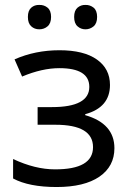

<svg xmlns="http://www.w3.org/2000/svg" viewBox="-20 -750 530 780"><path d="M205.1 -243.2H132.8V-314.9H190.9Q342.8 -314.9 342.8 -397Q342.8 -473.1 221.2 -473.1Q150.9 -473.1 69.8 -439L39.1 -508.8Q123 -545.9 221.7 -545.9Q320.3 -545.9 373.5 -508.3Q426.8 -470.7 426.8 -404.8Q426.8 -313.5 326.2 -286.1V-282.2Q444.8 -248 444.8 -147.9Q444.8 -74.2 383.8 -32.2Q322.3 9.8 210 9.8Q97.7 9.8 33.2 -24.9V-104Q122.6 -62 203.1 -62Q357.9 -61.5 357.9 -152.3Q357.9 -243.2 205.1 -243.2ZM327.1 -730Q345.7 -730.5 360.4 -718.8Q374.5 -707 374.5 -681.2Q374.5 -655.3 360.4 -643.1Q345.7 -630.9 327.1 -630.9Q308.6 -630.9 294.9 -643.1Q281.2 -655.3 281.2 -681.2Q281.2 -707 294.9 -718.8Q308.6 -730.5 327.1 -730ZM106.9 -718.8Q120.1 -730.5 139.6 -730Q159.2 -730.5 173.3 -718.8Q187.5 -707 187.5 -681.2Q187.5 -655.3 173.3 -643.1Q159.2 -630.9 139.6 -630.9Q120.1 -630.9 106.9 -643.1Q93.3 -655.3 93.3 -681.2Q93.3 -707 106.9 -718.8Z"/></svg>

Font: NotoSans
Style: Regular
Weight: 400
Designer: Monotype Design team
Foundry: Monotype Imaging Inc.
Version: Version 1.04